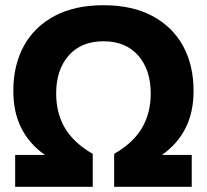

<svg xmlns="http://www.w3.org/2000/svg" viewBox="-20 -715 792 735"><path d="M38 0V-122H152Q93 -163 62 -224Q31 -285 31 -367Q31 -466 71.5 -539.5Q112 -613 189 -654Q266 -695 376 -695Q486 -695 563 -654Q640 -613 680.5 -539.5Q721 -466 721 -367Q721 -285 690 -224Q659 -163 600 -122H714V0H417V-126Q490 -168 523.5 -225Q557 -282 557 -357Q557 -448 509 -502.5Q461 -557 376 -557Q291 -557 243 -502.5Q195 -448 195 -357Q195 -282 228.5 -225Q262 -168 335 -126V0Z"/></svg>

Font: Kanit SemiBold
Style: Regular
Weight: 600
Designer: Katatrad Team
Foundry: CadsonDemak
Version: Version 2.000; ttfautohint (v1.8.3)